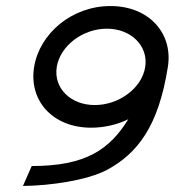

<svg xmlns="http://www.w3.org/2000/svg" viewBox="-20 -605 579 636"><path d="M93 -383C75 -272 154 -182 282 -182C325 -182 368 -192 405 -210C343 -110 265 -55 85 -55L56 11C149 10 269 -8 334 -42C436 -97 505 -187 536 -383C554 -494 474 -585 346 -585C218 -585 111 -494 93 -383ZM168 -383C179 -453 254 -510 334 -510C414 -510 472 -453 461 -383C450 -313 374 -257 294 -257C214 -257 157 -313 168 -383Z"/></svg>

Font: Charger Pro
Style: ExtObl
Weight: 400
Designer: Jasper
Foundry: Cannot Into Space Fonts
Version: Version 1.09